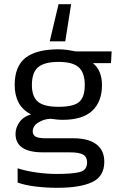

<svg xmlns="http://www.w3.org/2000/svg" viewBox="-20 -719 587 915"><path d="M217 -522 259 -699H319L291 -522ZM254 176Q201 176 150.5 170Q100 164 64 151V83Q104 96 154 103Q204 110 250 110Q325 110 360 101Q395 92 395 55Q395 29 376.5 18Q358 7 311 7H185Q54 7 54 -81Q54 -110 72.5 -136.5Q91 -163 128 -174Q88 -194 69 -229.5Q50 -265 50 -314Q50 -403 101.5 -443.5Q153 -484 259 -484Q281 -484 304.5 -480.5Q328 -477 341 -474H512L509 -418H423Q446 -399 456 -372.5Q466 -346 466 -314Q466 -235 420 -191.5Q374 -148 279 -148Q263 -148 250.5 -149.5Q238 -151 221 -153Q190 -152 163 -135.5Q136 -119 136 -93Q136 -76 149.5 -68Q163 -60 199 -60H330Q401 -60 439 -31.5Q477 -3 477 52Q477 122 419 149Q361 176 254 176ZM259 -210Q330 -210 357 -233Q384 -256 384 -314Q384 -372 355.5 -398Q327 -424 259 -424Q192 -424 162 -399Q132 -374 132 -314Q132 -259 160.5 -234.5Q189 -210 259 -210Z"/></svg>

Font: Kanit Light
Style: Regular
Weight: 300
Designer: Katatrad Team
Foundry: CadsonDemak
Version: Version 2.000; ttfautohint (v1.8.3)